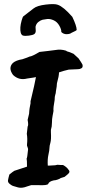

<svg xmlns="http://www.w3.org/2000/svg" viewBox="-20 -861 420 924"><path d="M151 -732 152 -713Q152 -702 145 -697Q138 -692 119 -689.5Q100 -687 90 -690Q76 -696 78 -730Q79 -744 84 -762Q89 -780 92.5 -782.5Q96 -785 141 -820Q158 -834 200.5 -839Q243 -844 258 -838Q285 -829 328 -780Q349 -736 349 -717Q349 -714 324 -703Q317 -697 301.5 -696.5Q286 -696 275 -707Q276 -719 265.5 -737.5Q255 -756 238 -763.5Q221 -771 207.5 -769.5Q194 -768 185 -766Q176 -764 165 -755.5Q154 -747 151 -732ZM311 -526Q288 -521 265 -513H264Q264 -495 254 -460Q254 -448 249 -421Q249 -413 246 -405Q243 -397 243 -380Q236 -339 237 -335Q238 -331 237 -324Q236 -317 233 -303Q230 -289 230 -270Q230 -251 225 -236V-225Q227 -189 222.5 -174Q218 -159 218 -148.5Q218 -138 213 -116Q208 -94 210 -64H216Q241 -66 242.5 -65.5Q244 -65 256 -68L272 -67H282Q285 -67 295 -59.5Q305 -52 309 -45Q316 -38 313.5 -31.5Q311 -25 291 -10L272 -4Q269 -1 258 3Q247 7 239 7Q216 12 212 24Q208 32 164 30H130L111 36Q86 46 67 41Q48 36 41.5 33.5Q35 31 26 23.5Q17 16 18.5 6.5Q20 -3 25 -21Q42 -35 49 -39Q97 -54 110 -59Q110 -92 108 -98Q111 -99 115 -141Q116 -145 110 -160V-166Q113 -194 109 -217Q109 -218 113 -252Q118 -258 113 -284Q117 -303 120 -314L121 -328Q121 -334 127 -364V-374L129 -382Q147 -456 153 -490Q145 -488 143 -488L110 -483Q72 -473 43 -500Q18 -534 42 -558Q57 -571 88 -576Q115 -585 123 -589Q133 -589 170 -611Q207 -616 213 -616L260 -622Q269 -623 284 -620.5Q299 -618 302 -614Q315 -611 334 -602L358 -580Q372 -560 377 -550Q380 -537 372 -532.5Q364 -528 355.5 -528Q347 -528 311 -526Z"/></svg>

Font: Caveat Brush
Style: Regular
Weight: 400
Designer: Pablo Impallari
Foundry: Creative Lab NY
Version: Version 1.096; ttfautohint (v1.3)